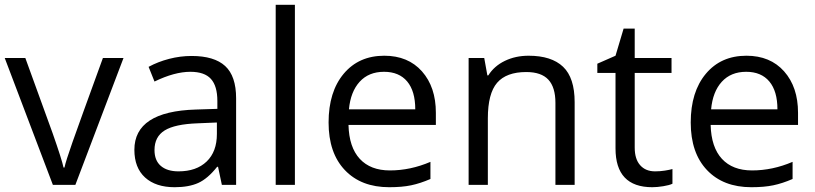

<svg xmlns="http://www.w3.org/2000/svg" viewBox="-20 -780 3439 810"><path d="M203.1 0 0 -535.2H86.9L202.1 -217.8Q241.2 -106.4 248 -73.2H252Q257.3 -99.1 285.9 -180.4Q314.5 -261.7 414.1 -535.2H501L297.9 0Z M916 0 899.9 -76.2H896Q856 -25.9 816.2 -8.1Q776.4 9.8 716.8 9.8Q637.2 9.8 592 -31.2Q546.9 -72.3 546.9 -147.9Q546.9 -310.1 806.2 -317.9L897 -320.8V-354Q897 -417 869.9 -447Q842.8 -477.1 783.2 -477.1Q716.3 -477.1 631.8 -436L606.9 -498Q646.5 -519.5 693.6 -531.7Q740.7 -543.9 788.1 -543.9Q883.8 -543.9 929.9 -501.5Q976.1 -459 976.1 -365.2V0ZM732.9 -57.1Q808.6 -57.1 851.8 -98.6Q895 -140.1 895 -214.8V-263.2L814 -259.8Q717.3 -256.3 674.6 -229.7Q631.8 -203.1 631.8 -147Q631.8 -103 658.4 -80.1Q685.1 -57.1 732.9 -57.1Z M1224.1 0H1143.1V-759.8H1224.1Z M1622.1 9.8Q1503.4 9.8 1434.8 -62.5Q1366.2 -134.8 1366.2 -263.2Q1366.2 -392.6 1429.9 -468.8Q1493.7 -544.9 1601.1 -544.9Q1701.7 -544.9 1760.3 -478.8Q1818.8 -412.6 1818.8 -304.2V-252.9H1450.2Q1452.6 -158.7 1497.8 -109.9Q1543 -61 1625 -61Q1711.4 -61 1795.9 -97.2V-24.9Q1752.9 -6.3 1714.6 1.7Q1676.3 9.8 1622.1 9.8ZM1600.1 -477.1Q1535.6 -477.1 1497.3 -435.1Q1459 -393.1 1452.1 -318.8H1731.9Q1731.9 -395.5 1697.8 -436.3Q1663.6 -477.1 1600.1 -477.1Z M2323.2 0V-346.2Q2323.2 -411.6 2293.5 -443.8Q2263.7 -476.1 2200.2 -476.1Q2116.2 -476.1 2077.1 -430.7Q2038.1 -385.3 2038.1 -280.8V0H1957V-535.2H2022.9L2036.1 -461.9H2040Q2064.9 -501.5 2109.9 -523.2Q2154.8 -544.9 2210 -544.9Q2306.6 -544.9 2355.5 -498.3Q2404.3 -451.7 2404.3 -349.1V0Z M2743.7 -57.1Q2765.1 -57.1 2785.2 -60.3Q2805.2 -63.5 2816.9 -66.9V-4.9Q2803.7 1.5 2778.1 5.6Q2752.4 9.8 2731.9 9.8Q2576.7 9.8 2576.7 -153.8V-472.2H2500V-511.2L2576.7 -544.9L2610.8 -659.2H2657.7V-535.2H2813V-472.2H2657.7V-157.2Q2657.7 -108.9 2680.7 -83Q2703.6 -57.1 2743.7 -57.1Z M3149.9 9.8Q3031.2 9.8 2962.6 -62.5Q2894 -134.8 2894 -263.2Q2894 -392.6 2957.8 -468.8Q3021.5 -544.9 3128.9 -544.9Q3229.5 -544.9 3288.1 -478.8Q3346.7 -412.6 3346.7 -304.2V-252.9H2978Q2980.5 -158.7 3025.6 -109.9Q3070.8 -61 3152.8 -61Q3239.3 -61 3323.7 -97.2V-24.9Q3280.8 -6.3 3242.4 1.7Q3204.1 9.8 3149.9 9.8ZM3127.9 -477.1Q3063.5 -477.1 3025.1 -435.1Q2986.8 -393.1 2980 -318.8H3259.8Q3259.8 -395.5 3225.6 -436.3Q3191.4 -477.1 3127.9 -477.1Z"/></svg>

Font: f06041945
Style: Regular
Weight: 400
Foundry: Ascender Corporation
Version: Version 1.10